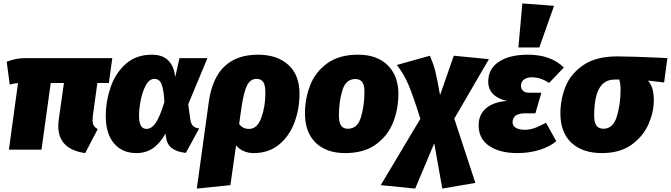

<svg xmlns="http://www.w3.org/2000/svg" viewBox="-20 -873 3913 1120"><path d="M522 -201Q520 -179 520 -172Q520 -152 527 -140.5Q534 -129 550 -120L477 20Q320 -2 320 -138Q320 -156 323 -177L353 -389H276L222 0H32L85 -388Q60 -387 37 -379L19 -513Q73 -534 128 -534H635L615 -389H548Z M1002 -423 1027 -534H1190L1078 -265L1090 -177Q1094 -150 1106.5 -138Q1119 -126 1142 -124L1064 19Q1010 13 981.5 -9.5Q953 -32 948 -75L946 -94Q911 -34 870.5 -7Q830 20 775 20Q694 20 645.5 -36Q597 -92 597 -196Q597 -281 625 -363.5Q653 -446 713.5 -500Q774 -554 866 -554Q929 -554 962.5 -519.5Q996 -485 1002 -423ZM791 -201Q791 -158 802 -139.5Q813 -121 835 -121Q864 -121 888.5 -156.5Q913 -192 939 -278Q935 -353 922 -383Q909 -413 881 -413Q851 -413 830.5 -375Q810 -337 800.5 -286.5Q791 -236 791 -201Z M1727 -327Q1727 -236 1697 -157Q1667 -78 1607 -29Q1547 20 1460 20Q1427 20 1400.5 8Q1374 -4 1357 -25L1324 207L1128 227L1198 -278Q1236 -554 1485 -554Q1596 -554 1661.5 -495Q1727 -436 1727 -327ZM1528 -329Q1528 -378 1515 -395.5Q1502 -413 1476 -413Q1441 -413 1421.5 -375.5Q1402 -338 1388 -242L1375 -150Q1395 -121 1433 -121Q1481 -121 1504.5 -186.5Q1528 -252 1528 -329Z M1759 -211Q1759 -298 1789.5 -376Q1820 -454 1889.5 -504Q1959 -554 2069 -554Q2179 -554 2241.5 -492.5Q2304 -431 2304 -325Q2304 -238 2273.5 -160Q2243 -82 2173.5 -31Q2104 20 1993 20Q1883 20 1821 -41Q1759 -102 1759 -211ZM2106 -338Q2106 -377 2093 -394.5Q2080 -412 2053 -412Q1997 -412 1977 -345.5Q1957 -279 1957 -201Q1957 -159 1969.5 -140.5Q1982 -122 2009 -122Q2066 -122 2086 -190.5Q2106 -259 2106 -338Z M2630 -181 2753 194 2560 227 2513 -37 2402 227 2201 207 2432 -180Q2391 -312 2363 -378Q2335 -444 2295 -494L2488 -548Q2509 -498 2519.5 -456.5Q2530 -415 2547 -318L2627 -548L2832 -528Z M2772 -142Q2772 -205 2816 -242Q2860 -279 2938 -284Q2884 -296 2856 -324.5Q2828 -353 2828 -397Q2828 -472 2890.5 -513Q2953 -554 3059 -554Q3194 -554 3269 -479L3183 -389Q3135 -422 3082 -422Q3054 -422 3036.5 -409Q3019 -396 3019 -372Q3019 -355 3031 -343.5Q3043 -332 3068 -332H3138L3103 -212H3045Q2970 -212 2970 -160Q2970 -140 2988 -128Q3006 -116 3042 -116Q3069 -116 3097 -125.5Q3125 -135 3165 -157L3225 -49Q3185 -16 3125.5 2Q3066 20 2998 20Q2896 20 2834 -21.5Q2772 -63 2772 -142ZM3212 -839 3126 -596H3004L3027 -853Z M3249 -211Q3249 -293 3279 -368Q3309 -443 3383 -493.5Q3457 -544 3580 -544Q3662 -544 3836 -536L3873 -534L3854 -392L3760 -403Q3777 -383 3785.5 -355.5Q3794 -328 3794 -289Q3794 -221 3763.5 -150Q3733 -79 3665 -29.5Q3597 20 3491 20Q3378 20 3313.5 -40Q3249 -100 3249 -211ZM3600 -346Q3600 -390 3592 -409H3569Q3505 -410 3475.5 -357Q3446 -304 3446 -199Q3446 -158 3459.5 -140Q3473 -122 3500 -122Q3557 -122 3578.5 -194.5Q3600 -267 3600 -346Z"/></svg>

Font: FiraGO Heavy
Style: Italic
Weight: 900
Italic angle: -8°
Designer: bBox Type GmbH
Foundry: bBox Type GmbH
Version: Version 1.001